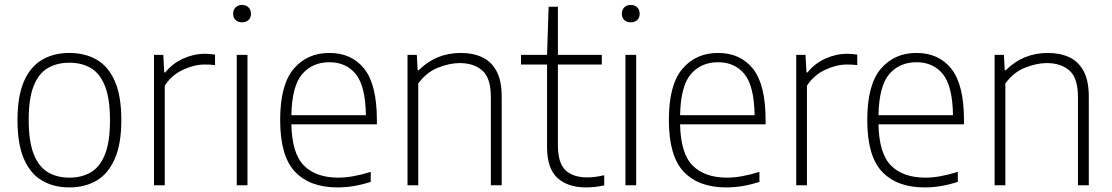

<svg xmlns="http://www.w3.org/2000/svg" viewBox="-20 -768 4610 796"><path d="M267.5 9Q203 9 154.5 -19.2Q106 -47.5 79.2 -109Q52.5 -170.5 52.5 -270Q52.5 -369 79.2 -430.5Q106 -492 154.5 -520.2Q203 -548.5 267.5 -548.5Q332.5 -548.5 381 -520.5Q429.5 -492.5 456.2 -431.2Q483 -370 483 -270Q483 -171.5 456 -109.8Q429 -48 380.8 -19.5Q332.5 9 267.5 9ZM267.5 -31.5Q319 -31.5 356.8 -53.8Q394.5 -76 415.2 -128Q436 -180 436 -269Q436 -359 415.2 -411.2Q394.5 -463.5 356.8 -485.8Q319 -508 267.5 -508Q216.5 -508 178.5 -486Q140.5 -464 119.8 -412.2Q99 -360.5 99 -271.5Q99 -181.5 119.8 -129Q140.5 -76.5 178.5 -54Q216.5 -31.5 267.5 -31.5Z M618.5 0V-540.5H657L661 -467.5H665Q695 -505 739.2 -525Q783.5 -545 829.5 -545Q852.5 -545 871.5 -541.5V-498Q861 -499.5 850.8 -500Q840.5 -500.5 828 -500.5Q786 -500.5 739.2 -479Q692.5 -457.5 663 -413V0Z M961.5 0V-540.5H1006V0ZM983.5 -675.5Q967 -675.5 956.8 -685Q946.5 -694.5 946.5 -711Q946.5 -727.5 956.8 -737.5Q967 -747.5 983.5 -747.5Q1000 -747.5 1010.2 -737.5Q1020.5 -727.5 1020.5 -711Q1020.5 -694.5 1010.2 -685Q1000 -675.5 983.5 -675.5Z M1379 9Q1265 9 1203.2 -55.8Q1141.5 -120.5 1141.5 -270.5Q1141.5 -416.5 1197.5 -482.5Q1253.5 -548.5 1345.5 -548.5Q1438 -548.5 1490.2 -482.8Q1542.5 -417 1542.5 -270V-252.5H1188Q1190.5 -131 1240.5 -81.2Q1290.5 -31.5 1383 -31.5Q1440.5 -31.5 1517 -55.5V-14Q1479.5 -2 1446 3.5Q1412.5 9 1379 9ZM1345.5 -510Q1275.5 -510 1233 -461Q1190.5 -412 1188 -290.5H1497Q1495 -411.5 1455 -460.8Q1415 -510 1345.5 -510Z M1669.5 0V-540.5H1708L1711.5 -477H1716Q1787.5 -548.5 1890.5 -548.5Q1940.5 -548.5 1978.5 -531Q2016.5 -513.5 2038.2 -473.8Q2060 -434 2060 -366.5V0H2015V-365.5Q2015 -444.5 1979.8 -475.5Q1944.5 -506.5 1885.5 -506.5Q1845 -506.5 1796.8 -487.8Q1748.5 -469 1714 -422V0Z M2410 9Q2333.5 9 2290.8 -30.5Q2248 -70 2248 -158.5V-500.5H2140V-540.5H2248L2254.5 -740H2293V-540.5H2475V-500.5H2293V-166Q2293 -92.5 2324.2 -62.5Q2355.5 -32.5 2415.5 -32.5Q2445.5 -32.5 2485 -41.5V0.5Q2447 9 2410 9Z M2573 0V-540.5H2617.5V0ZM2595 -675.5Q2578.5 -675.5 2568.2 -685Q2558 -694.5 2558 -711Q2558 -727.5 2568.2 -737.5Q2578.5 -747.5 2595 -747.5Q2611.5 -747.5 2621.8 -737.5Q2632 -727.5 2632 -711Q2632 -694.5 2621.8 -685Q2611.5 -675.5 2595 -675.5Z M2990.5 9Q2876.5 9 2814.8 -55.8Q2753 -120.5 2753 -270.5Q2753 -416.5 2809 -482.5Q2865 -548.5 2957 -548.5Q3049.5 -548.5 3101.8 -482.8Q3154 -417 3154 -270V-252.5H2799.5Q2802 -131 2852 -81.2Q2902 -31.5 2994.5 -31.5Q3052 -31.5 3128.5 -55.5V-14Q3091 -2 3057.5 3.5Q3024 9 2990.5 9ZM2957 -510Q2887 -510 2844.5 -461Q2802 -412 2799.5 -290.5H3108.5Q3106.5 -411.5 3066.5 -460.8Q3026.5 -510 2957 -510Z M3281 0V-540.5H3319.5L3323.5 -467.5H3327.5Q3357.5 -505 3401.8 -525Q3446 -545 3492 -545Q3515 -545 3534 -541.5V-498Q3523.5 -499.5 3513.2 -500Q3503 -500.5 3490.5 -500.5Q3448.5 -500.5 3401.8 -479Q3355 -457.5 3325.5 -413V0Z M3813 9Q3699 9 3637.2 -55.8Q3575.5 -120.5 3575.5 -270.5Q3575.5 -416.5 3631.5 -482.5Q3687.5 -548.5 3779.5 -548.5Q3872 -548.5 3924.2 -482.8Q3976.5 -417 3976.5 -270V-252.5H3622Q3624.5 -131 3674.5 -81.2Q3724.5 -31.5 3817 -31.5Q3874.5 -31.5 3951 -55.5V-14Q3913.5 -2 3880 3.5Q3846.5 9 3813 9ZM3779.5 -510Q3709.5 -510 3667 -461Q3624.5 -412 3622 -290.5H3931Q3929 -411.5 3889 -460.8Q3849 -510 3779.5 -510Z M4103.5 0V-540.5H4142L4145.5 -477H4150Q4221.5 -548.5 4324.5 -548.5Q4374.5 -548.5 4412.5 -531Q4450.5 -513.5 4472.2 -473.8Q4494 -434 4494 -366.5V0H4449V-365.5Q4449 -444.5 4413.8 -475.5Q4378.5 -506.5 4319.5 -506.5Q4279 -506.5 4230.8 -487.8Q4182.5 -469 4148 -422V0Z"/></svg>

Font: Encode Sans XLt
Style: Regular
Weight: 200
Designer: Multiple Designers
Foundry: Impallari Type
Version: Version 3.002; ttfautohint (v1.8.3) -l 8 -r 50 -G 200 -x 14 